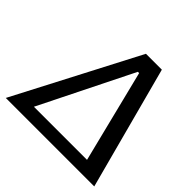

<svg xmlns="http://www.w3.org/2000/svg" viewBox="-189 -803 956 956"><g transform="rotate(45 289.5 -324.5)"><path d="M601 0 428 -649H316L-22 0ZM351 -557H360L482 -68H108Z"/></g></svg>

Font: Gamestation Display
Style: Italic
Weight: 400
Designer: Jonas Hecksher
Foundry: Jonas Hecksher, Playtypeª, e-types AS
Version: Version 1.003